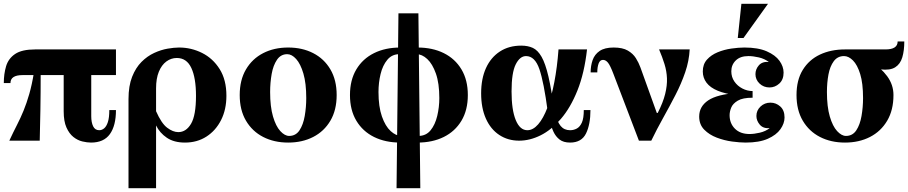

<svg xmlns="http://www.w3.org/2000/svg" viewBox="-25 -740 4777 1010"><path d="M585 -345H94Q30 -345 30 -303H-5Q-5 -351 7 -391.5Q19 -432 54.5 -456Q90 -480 160 -480H585ZM455 -390V-129Q455 -96 465 -75.5Q475 -55 497 -55Q511 -55 523 -65Q535 -75 542.5 -98Q550 -121 550 -161H585Q585 -79 553 -34.5Q521 10 454 10Q433 10 408 4Q383 -2 361 -19.5Q339 -37 324.5 -69.5Q310 -102 310 -155V-390ZM154 -361H189Q189 -249 187.5 -162Q186 -75 184 0H24Q45 -45 64 -82Q83 -119 99 -158Q115 -197 129 -245.5Q143 -294 154 -361Z M917 -490Q981 -490 1038 -461.5Q1095 -433 1130.5 -376.5Q1166 -320 1166 -236Q1166 -164 1138 -108.5Q1110 -53 1061 -21.5Q1012 10 948 10Q890 10 852.5 -15.5Q815 -41 796 -80V-155Q824 -91 854.5 -68Q885 -45 913 -45Q954 -45 980 -89Q1006 -133 1006 -236Q1006 -330 981.5 -382.5Q957 -435 905 -435Q875 -435 850 -416.5Q825 -398 810.5 -362.5Q796 -327 796 -275V250H651V-219Q651 -288 670 -336Q689 -384 719.5 -414.5Q750 -445 786 -461.5Q822 -478 856.5 -484Q891 -490 917 -490Z M1491 -490Q1565 -490 1622.5 -460.5Q1680 -431 1713 -375Q1746 -319 1746 -240Q1746 -161 1713 -105Q1680 -49 1622.5 -19.5Q1565 10 1491 10Q1417 10 1359.5 -19.5Q1302 -49 1269 -105Q1236 -161 1236 -240Q1236 -319 1269 -375Q1302 -431 1359.5 -460.5Q1417 -490 1491 -490ZM1496 -25Q1531 -25 1550.5 -54.5Q1570 -84 1578 -130Q1586 -176 1586 -224Q1586 -302 1571 -353Q1556 -404 1533 -429.5Q1510 -455 1486 -455Q1452 -455 1432 -425.5Q1412 -396 1404 -350.5Q1396 -305 1396 -256Q1396 -179 1411 -127.5Q1426 -76 1449.5 -50.5Q1473 -25 1496 -25Z M1966 -256Q1966 -179 1984 -127.5Q2002 -76 2030 -50.5Q2058 -25 2086 -25L2081 10Q2002 10 1942.5 -19.5Q1883 -49 1849.5 -105Q1816 -161 1816 -240Q1816 -319 1849.5 -375Q1883 -431 1942.5 -460.5Q2002 -490 2081 -490L2076 -455Q2037 -455 2012.5 -425.5Q1988 -396 1977 -350.5Q1966 -305 1966 -256ZM2286 -224Q2286 -302 2268 -353Q2250 -404 2222.5 -429.5Q2195 -455 2166 -455L2171 -490Q2250 -490 2309.5 -460.5Q2369 -431 2402.5 -375Q2436 -319 2436 -240Q2436 -161 2402.5 -105Q2369 -49 2309.5 -19.5Q2250 10 2171 10L2176 -25Q2216 -25 2240 -54.5Q2264 -84 2275 -130Q2286 -176 2286 -224ZM2061 250 2071 -670H2176L2186 250Z M2706 0Q2647 0 2601.5 -30Q2556 -60 2531 -116Q2506 -172 2506 -249Q2506 -326 2531.5 -382Q2557 -438 2604.5 -469Q2652 -500 2717 -500Q2752 -500 2778 -488Q2804 -476 2824 -441Q2844 -406 2860 -337.5Q2876 -269 2891 -155H2856Q2836 -307 2812.5 -376Q2789 -445 2742 -445Q2710 -445 2688 -401.5Q2666 -358 2666 -259Q2666 -162 2688 -108.5Q2710 -55 2749 -55Q2779 -55 2806 -86Q2833 -117 2854.5 -173.5Q2876 -230 2891 -308Q2906 -386 2913 -480H3063Q3049 -355 3012.5 -264Q2976 -173 2925.5 -114.5Q2875 -56 2818.5 -28Q2762 0 2706 0ZM2974 10Q2939 10 2918.5 -6Q2898 -22 2886.5 -47Q2875 -72 2869 -101Q2863 -130 2856 -155H2891Q2906 -99 2924.5 -77Q2943 -55 2974 -55Q2993 -55 3009.5 -64Q3026 -73 3036 -95.5Q3046 -118 3046 -161H3081Q3081 -85 3057.5 -37.5Q3034 10 2974 10Z M3603 -480Q3600 -420 3579.5 -360Q3559 -300 3528 -240Q3497 -180 3463.5 -120Q3430 -60 3401 0H3336L3430 -146H3435Q3463 -201 3474 -245.5Q3485 -290 3483.5 -328Q3482 -366 3470.5 -403Q3459 -440 3442 -480ZM3203 -490Q3250 -490 3277.5 -474Q3305 -458 3320 -434Q3335 -410 3344 -385L3430 -146L3336 0L3202 -351Q3185 -396 3173 -410.5Q3161 -425 3147 -425Q3131 -425 3124 -406Q3117 -387 3117 -359H3082Q3082 -394 3092.5 -424Q3103 -454 3129.5 -472Q3156 -490 3203 -490Z M3653 -127Q3653 -180 3700.5 -212Q3748 -244 3854 -251L3850 -239Q3791 -246 3751 -262.5Q3711 -279 3691.5 -305Q3672 -331 3672 -364Q3672 -402 3694 -426.5Q3716 -451 3750 -465Q3784 -479 3822 -484.5Q3860 -490 3891 -490Q3963 -490 4008.5 -470Q4054 -450 4075.5 -420Q4097 -390 4097 -358Q4097 -321 4074.5 -300.5Q4052 -280 4023 -280Q3992 -280 3970.5 -300.5Q3949 -321 3949 -350Q3949 -376 3967 -396.5Q3985 -417 4019 -414Q3997 -431 3967 -438Q3937 -445 3912 -445Q3869 -445 3845.5 -422Q3822 -399 3822 -365Q3822 -335 3838 -311.5Q3854 -288 3880 -274.5Q3906 -261 3934 -261V-226Q3882 -226 3856 -210.5Q3830 -195 3821.5 -174Q3813 -153 3813 -134Q3813 -91 3841 -63Q3869 -35 3918 -35Q3942 -35 3972 -42Q4002 -49 4024 -66Q3990 -63 3972 -84Q3954 -105 3954 -130Q3954 -159 3975.5 -179.5Q3997 -200 4028 -200Q4057 -200 4079.5 -180Q4102 -160 4102 -122Q4102 -91 4080.5 -60.5Q4059 -30 4014 -10Q3969 10 3897 10Q3867 10 3826 4.5Q3785 -1 3745.5 -16Q3706 -31 3679.5 -58Q3653 -85 3653 -127ZM3856 -540 3875 -720H4015L3886 -540Z M4420 -480H4633Q4697 -480 4697 -522H4732Q4732 -474 4721.5 -438.5Q4711 -403 4684 -386Q4657 -369 4607 -375L4532 -385ZM4325 -256Q4325 -179 4340 -127.5Q4355 -76 4378.5 -50.5Q4402 -25 4425 -25L4420 10Q4346 10 4288.5 -19.5Q4231 -49 4198 -105Q4165 -161 4165 -240Q4165 -319 4198 -372.5Q4231 -426 4288.5 -453Q4346 -480 4420 -480L4415 -445Q4381 -445 4361 -418Q4341 -391 4333 -348Q4325 -305 4325 -256ZM4515 -224Q4515 -302 4500 -350.5Q4485 -399 4462 -422Q4439 -445 4415 -445L4420 -480Q4494 -455 4551.5 -419.5Q4609 -384 4642 -339Q4675 -294 4675 -240Q4675 -161 4642 -105Q4609 -49 4551.5 -19.5Q4494 10 4420 10L4425 -25Q4460 -25 4479.5 -54.5Q4499 -84 4507 -130Q4515 -176 4515 -224Z"/></svg>

Font: Brygada 1918
Style: Bold
Weight: 700
Designer: Mateusz Machalski | Borys Kosmynka | Przemek Hoffer
Foundry: NIEPODLEGLA 2018
Version: Version 3.006